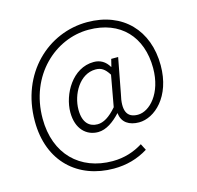

<svg xmlns="http://www.w3.org/2000/svg" viewBox="-121 -832 1153 1123"><g transform="rotate(-15 455.0 -271.0)"><path d="M433 163C509 163 578 144 641 105L621 66C570 98 509 119 437 119C241 119 105 -11 105 -227C105 -489 297 -660 498 -660C692 -660 806 -535 806 -346C806 -193 721 -105 650 -105C583 -105 561 -151 585 -250L625 -461H583L572 -416H570C549 -452 518 -470 479 -470C349 -470 271 -329 271 -220C271 -119 329 -67 399 -67C449 -67 496 -102 535 -144H537C542 -87 586 -60 645 -60C739 -60 853 -160 853 -350C853 -562 718 -705 502 -705C266 -705 57 -515 57 -224C57 23 218 163 433 163ZM408 -112C360 -112 321 -142 321 -223C321 -315 381 -425 478 -425C511 -425 533 -412 558 -372L524 -184C481 -134 443 -112 408 -112Z"/></g></svg>

Font: Source Han Sans SC Light
Style: Regular
Weight: 300
Designer: Ryoko NISHIZUKA (kana & ideographs); Paul D. Hunt (Latin, Greek & Cyrillic); Wenlong ZHANG (bopomofo); Sandoll Communica
Foundry: Adobe Systems Incorporated
Version: Version 1.004;PS 1.004;hotconv 1.0.82;makeotf.lib2.5.63406